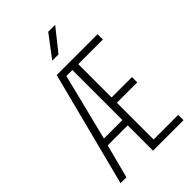

<svg xmlns="http://www.w3.org/2000/svg" viewBox="-276 -1051 1153 1153"><g transform="rotate(-45 300.0 -475.0)"><path d="M34 0 222 -730H569V-685H360V-402H533V-357H360V-45H569V0H310V-215H140L84 0ZM153 -260H310V-685H259ZM264 -810 370 -950H429L317 -810Z"/></g></svg>

Font: JetBrains Mono NL Thin
Style: Regular
Weight: 100
Monospace: yes
Designer: Philipp Nurullin, Konstantin Bulenkov
Foundry: JetBrains
Version: Version 2.305; ttfautohint (v1.8.4.7-5d5b)